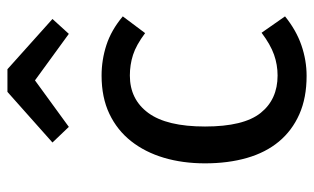

<svg xmlns="http://www.w3.org/2000/svg" viewBox="-184 -648 844 516"><g transform="rotate(-90 238.0 -390.0)"><path d="M293 -66Q322 -66 349 -75.5Q376 -85 408 -109L452 -46Q415 -16 374.5 -2Q334 12 292 12Q233 12 189 -7.5Q145 -27 115.5 -62.5Q86 -98 71.5 -148.5Q57 -199 57 -261Q57 -321 72 -371.5Q87 -422 116.5 -459.5Q146 -497 190 -518Q234 -539 293 -539Q335 -539 375 -526Q415 -513 452 -482L407 -422Q375 -446 348.5 -454.5Q322 -463 293 -463Q229 -463 192.5 -413.5Q156 -364 156 -261Q156 -157 192.5 -111.5Q229 -66 293 -66ZM155 -627 113 -671 249 -792H310L445 -671L405 -627L280 -718Z"/></g></svg>

Font: Feura Sans
Style: Regular
Weight: 400
Designer: Carrois Corporate & Edenspiekermann
Foundry: Carrois Corporate GbR & Edenspiekermann AG
Version: Version 1.001